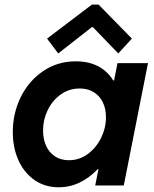

<svg xmlns="http://www.w3.org/2000/svg" viewBox="-20 -793 659 821"><path d="M34.7 -228.5Q34.7 -308.6 68.8 -377.9Q103 -447.3 164.6 -489Q226.1 -530.8 304.2 -530.8Q358.9 -530.8 399.4 -509.8Q439.9 -488.8 463.9 -449.2H467.8L482.4 -522.9H612.8L509.3 0H387.2L400.9 -69.8H397.9Q363.3 -33.2 321 -12.7Q278.8 7.8 231 7.8Q171.9 7.8 127.4 -23.2Q83 -54.2 58.8 -107.9Q34.7 -161.6 34.7 -228.5ZM433.1 -292Q433.1 -328.6 419.4 -356.2Q405.8 -383.8 380.4 -399.2Q355 -414.6 320.8 -414.6Q275.9 -414.6 240 -389.2Q204.1 -363.8 184.1 -322.5Q164.1 -281.2 164.1 -235.4Q164.1 -198.7 177 -169.9Q189.9 -141.1 214.8 -124.5Q239.7 -107.9 274.4 -107.9Q319.3 -107.9 355.5 -134.5Q391.6 -161.1 412.4 -203.6Q433.1 -246.1 433.1 -292ZM181.2 -627.9 373 -773.4H401.4L543.9 -627.9L485.8 -564.5L377 -677.2H373L229 -564.5Z"/></svg>

Font: Reddit Sans Chocolate
Style: Bold Italic
Weight: 700
Italic angle: -11.25°
Designer: Stephen Hutchings
Version: Version 1.013